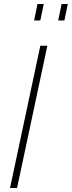

<svg xmlns="http://www.w3.org/2000/svg" viewBox="-20 -937 358 957"><path d="M150 -835 167 -917H198L181 -835ZM270 -835 287 -917H318L301 -835ZM181 -709H216L65 0H30Z"/></svg>

Font: Raleway-v4020 ExtraLight
Style: Italic
Weight: 275
Italic angle: -12°
Designer: Matt McInerney, Pablo Impallari, Rodrigo Fuenzalida
Foundry: Matt McInerney, Pablo Impallari, Rodrigo Fuenzalida
Version: Version 4.020;PS 004.020;hotconv 1.0.88;makeotf.lib2.5.64775